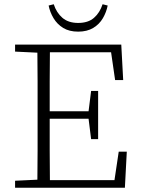

<svg xmlns="http://www.w3.org/2000/svg" viewBox="-20 -884 664 904"><path d="M51 -641V-674H551L560 -507H522L503 -638H215Q214 -571 214 -501.5Q214 -432 214 -360H397L409 -456H442V-229H409L397 -325H214V-324Q214 -245 214 -174.5Q214 -104 215 -36H519L539 -170H577L568 0H51V-33L156 -38Q157 -106 157 -173.5Q157 -241 157 -308V-366Q157 -434 157 -501.5Q157 -569 156 -636ZM209 -858 233 -864Q246 -824 274 -800Q302 -776 348 -776Q395 -776 422.5 -800Q450 -824 463 -864L487 -858Q481 -827 464.5 -798.5Q448 -770 419 -752.5Q390 -735 348 -735Q306 -735 277.5 -752.5Q249 -770 232 -798.5Q215 -827 209 -858Z"/></svg>

Font: Source Serif 4 SmText Light
Style: Regular
Weight: 300
Designer: Frank Grießhammer
Foundry: Adobe
Version: Version 4.005;hotconv 1.1.0;makeotfexe 2.6.0